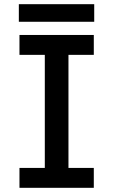

<svg xmlns="http://www.w3.org/2000/svg" viewBox="-20 -897 540 917"><path d="M73 0V-95H194V-635H73V-730H428V-635H307V-95H428V0ZM70 -793V-877H430V-793Z"/></svg>

Font: M PLUS 1 Code Medium
Style: Regular
Weight: 500
Designer: Coji Morishita
Foundry: UNDERFOREST DESIGN
Version: Version 1.002